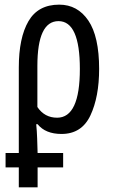

<svg xmlns="http://www.w3.org/2000/svg" viewBox="-20 -567 486 827"><path d="M226 -60Q172 -60 141 -106V-283Q141 -476 232 -476Q324 -476 324 -270Q324 -60 226 -60ZM61 240H142V154H252V92H142Q141 59 140 28.5Q139 -2 136 -32H142Q176 10 245 10Q332 10 369.5 -70Q407 -150 407 -270Q407 -410 360.5 -478.5Q314 -547 235 -547Q144 -547 102.5 -475.5Q61 -404 61 -276V92H4V154H61Z"/></svg>

Font: Noto Sans Display Condensed
Style: Regular
Weight: 400
Width: 3
Designer: Monotype Design Team
Foundry: Monotype Imaging Inc.
Version: Version 1.900